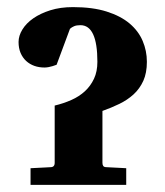

<svg xmlns="http://www.w3.org/2000/svg" viewBox="-20 -520 464 540"><path d="M393.1 -346.2Q393.1 -314.9 383.1 -292.7Q373 -270.5 355.7 -254.6Q338.4 -238.8 315.7 -227.8Q293 -216.8 268.1 -208V-62Q268.1 -56.2 270.5 -53Q272.9 -49.8 279.8 -49.8Q289.6 -49.3 298.8 -48.8Q307.1 -48.3 316.7 -47.9Q326.2 -47.4 335 -46.9V0H65.9V-46.9Q75.2 -47.4 85.2 -47.9Q95.2 -48.3 103.5 -48.8L122.1 -49.8Q133.8 -49.8 133.8 -62V-223.1Q158.7 -229 180.7 -238.8Q202.6 -248.5 218.8 -263.4Q234.9 -278.3 244.4 -298.6Q253.9 -318.8 253.9 -346.2Q253.9 -449.2 206.1 -449.2Q195.3 -449.2 188.5 -446.3Q181.6 -443.4 176.8 -439L139.2 -337.9Q133.3 -335.9 127.9 -334Q123 -332.5 116.9 -331.3Q110.8 -330.1 105 -330.1Q89.8 -330.1 76.7 -334.7Q63.5 -339.4 53.5 -348.6Q43.5 -357.9 37.8 -371.3Q32.2 -384.8 32.2 -401.9Q32.2 -419.4 43 -437Q53.7 -454.6 73.7 -468.5Q93.8 -482.4 121.8 -491.2Q149.9 -500 185.1 -500Q240.7 -500 280 -487.5Q319.3 -475.1 344.5 -453.9Q369.6 -432.6 381.3 -404.8Q393.1 -377 393.1 -346.2Z"/></svg>

Font: Charis SIL
Style: Bold
Weight: 700
Foundry: SIL International
Version: Version 4.112